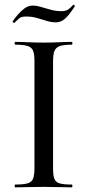

<svg xmlns="http://www.w3.org/2000/svg" viewBox="-20 -805 375 825"><path d="M208 -81Q208 -52 213.5 -37Q219 -22 236.5 -17Q254 -12 289 -12Q291 -12 291 -6Q291 0 289 0Q264 0 233.5 -1Q203 -2 167 -2Q132 -2 101 -1Q70 0 45 0Q43 0 43 -6Q43 -12 45 -12Q80 -12 98 -17Q116 -22 122 -37Q128 -52 128 -81V-544Q128 -573 122 -587.5Q116 -602 98 -607.5Q80 -613 45 -613Q43 -613 43 -619Q43 -625 45 -625Q70 -625 101 -623.5Q132 -622 167 -622Q203 -622 234 -623.5Q265 -625 289 -625Q291 -625 291 -619Q291 -613 289 -613Q254 -613 237 -607Q220 -601 214 -586Q208 -571 208 -542ZM244 -757Q263 -757 273.5 -764.5Q284 -772 294 -784Q296 -786 299.5 -782.5Q303 -779 301 -777Q274 -736 257 -722.5Q240 -709 221 -709Q200 -709 179.5 -715.5Q159 -722 138 -728Q117 -734 92 -734Q71 -734 62 -726Q53 -718 42 -707Q40 -706 36.5 -708.5Q33 -711 35 -714Q43 -726 56.5 -742Q70 -758 86 -769.5Q102 -781 120 -781Q137 -781 156.5 -775Q176 -769 198.5 -763Q221 -757 244 -757Z"/></svg>

Font: Cormorant Light Medium
Style: Regular
Weight: 500
Version: Version 4.000